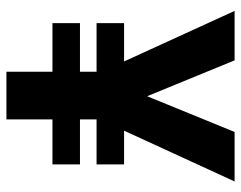

<svg xmlns="http://www.w3.org/2000/svg" viewBox="-98 -670 767 612"><g transform="rotate(90 286.0 -363.5)"><path d="M14.2 -727.3H171.9L286.2 -448.5L400.2 -727.3H557.9L396 -375H503.6V-287.3H360.1V-234.4H503.6V-146.7H360.1V0H208.1V-146.7H53.3V-234.4H208.1V-287.3H53.3V-375H175.4Z"/></g></svg>

Font: Cannonade
Style: Bold
Weight: 700
Designer: Rasmus Andersson
Foundry: rsms
Version: Version 3.012;git-f93a4a705